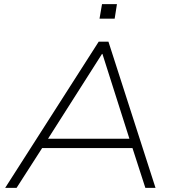

<svg xmlns="http://www.w3.org/2000/svg" viewBox="-20 -906 852 926"><path d="M5 0 456 -705H503L730 0H681L615 -204L643 -192H154L191 -204L60 0ZM472 -646 206 -228 179 -237H632L607 -228L474 -646ZM460 -816 472 -886H544L533 -816Z"/></svg>

Font: Nunito Sans 10pt SemiExpanded ExtraLight
Style: Italic
Weight: 250
Width: 6
Italic angle: -9°
Designer: Vernon Adams
Foundry: Vernon Adams
Version: Version 3.101;gftools[0.9.27]